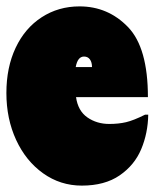

<svg xmlns="http://www.w3.org/2000/svg" viewBox="-40 -566 484 601"><path d="M424 -207Q423 -149 402 -99Q381 -49 334.5 -17Q288 15 216 15Q149 15 95 -23.5Q41 -62 10.5 -128Q-20 -194 -20 -275Q-20 -355 9 -416.5Q38 -478 90.5 -512Q143 -546 209 -546Q298 -546 360.5 -481.5Q423 -417 423 -262H198Q204 -219 233.5 -198.5Q263 -178 302 -178Q331 -178 354.5 -183.5Q378 -189 414 -207ZM197 -356H248Q248 -371 241.5 -380Q235 -389 223 -389Q203 -389 197 -356Z"/></svg>

Font: FFF_tuoi-tre Black
Style: Regular
Weight: 900
Designer: bBox Type GmbH
Foundry: bBox Type GmbH
Version: Version 1.001